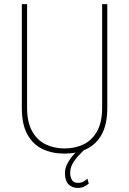

<svg xmlns="http://www.w3.org/2000/svg" viewBox="-20 -731 623 927"><path d="M473.1 -710.9H498V-210.4Q498 -130.4 470.9 -81.8Q443.8 -33.2 397.2 -11.2Q350.6 10.7 291.5 10.7Q232.4 10.7 185.8 -11.2Q139.2 -33.2 112.3 -81.8Q85.4 -130.4 85.4 -210.4V-710.9H110.8V-210.4Q110.8 -141.6 134.8 -98.1Q158.7 -54.7 199.7 -34.4Q240.7 -14.2 291.5 -14.2Q343.3 -14.2 384.3 -34.4Q425.3 -54.7 449.2 -98.1Q473.1 -141.6 473.1 -210.4ZM377.4 -25.9 396.5 -16.6Q377 1.5 359.1 20.5Q341.3 39.6 330.1 60.1Q318.8 80.6 318.8 104.5Q318.8 122.1 326.7 137Q334.5 151.9 356.9 151.9Q373 151.9 384 145Q395 138.2 401.9 131.8L408.7 154.8Q400.9 162.1 387.9 169.2Q375 176.3 356 176.3Q327.6 176.3 310.5 158.7Q293.5 141.1 293.5 104.5Q293.5 81.1 305.7 58.1Q317.9 35.2 337.2 13.7Q356.4 -7.8 377.4 -25.9Z"/></svg>

Font: Roboto Condensed Thin
Style: Regular
Weight: 250
Width: 3
Designer: Christian Robertson
Foundry: Google
Version: Version 3.009; 2024